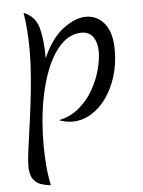

<svg xmlns="http://www.w3.org/2000/svg" viewBox="-61 -651 767 1028"><g transform="rotate(-5 322.5 -137.0)"><path d="M202 -350Q246 -453 311.5 -503Q377 -553 437 -553Q473 -553 504.5 -533Q536 -513 555 -471Q574 -429 574 -362Q574 -286 553.5 -220.5Q533 -155 497.5 -105.5Q462 -56 415 -28Q368 0 315 0Q280 0 244 -14Q307 -27 353 -66Q399 -105 429 -157.5Q459 -210 473.5 -264.5Q488 -319 488 -361Q488 -408 467.5 -439Q447 -470 405 -470Q347 -470 300 -425.5Q253 -381 219.5 -301.5Q186 -222 168 -117Q150 -12 150 110Q150 159 154 214.5Q158 270 170 329Q145 327 119.5 319Q94 311 76.5 287.5Q59 264 59 217Q59 192 65 143Q71 94 80.5 29Q90 -36 99 -109.5Q108 -183 114 -257.5Q120 -332 120 -400Q120 -453 116.5 -504Q113 -555 105 -603Q167 -578 184.5 -514.5Q202 -451 202 -350Z"/></g></svg>

Font: Merienda Light
Style: Regular
Weight: 300
Designer: Eduardo Rodriguez Tunni
Foundry: Eduardo Rodriguez Tunni
Version: Version 2.001; ttfautohint (v1.8.4.7-5d5b)